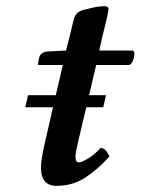

<svg xmlns="http://www.w3.org/2000/svg" viewBox="-20 -593 456 623"><path d="M324 -284 315 -245H260L232 -127Q230 -117 227.5 -105.5Q225 -94 225 -84Q225 -66 236 -66Q244 -66 265.5 -78.5Q287 -91 306 -113Q317 -113 325 -102.5Q333 -92 335 -85Q298 -44 257 -17Q216 10 164 10Q137 10 125 -5.5Q113 -21 113 -47Q113 -63 116 -82Q119 -101 123 -118L152 -245H62L71 -284H161L184 -382H109Q103 -382 103 -384Q103 -386 105 -396.5Q107 -407 108 -409Q110 -415 116 -420Q122 -425 136 -426L194 -429L207 -479Q214 -508 219.5 -531Q225 -554 251 -561Q266 -565 285 -569Q304 -573 318 -573Q332 -573 332 -564Q332 -558 328 -539.5Q324 -521 319 -502Q314 -483 312 -474L302 -429H411Q417 -425 416 -414.5Q415 -404 410.5 -394.5Q406 -385 400 -382H292L269 -284Z"/></svg>

Font: Libertinus Serif Semibold Italic
Style: Regular
Weight: 600
Italic angle: -11.5°
Designer: Philipp H. Poll, Khaled Hosny
Foundry: Caleb Maclennan
Version: Version 7.051;RELEASE